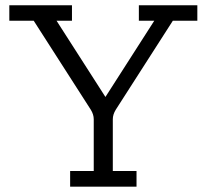

<svg xmlns="http://www.w3.org/2000/svg" viewBox="-20 -703 779 723"><path d="M15.1 -625V-683.1H251V-625H192.9L377 -337.9L561 -625H502.9V-683.1H723.1V-625H630.9L416 -290Q404.8 -272 404.8 -253.9V-59.1H494.1V0H244.1V-59.1H333V-253.9Q333 -272 321.8 -290L106.9 -625Z"/></svg>

Font: CMU Concrete
Style: Roman
Weight: 500
Version: Version 0.7.0